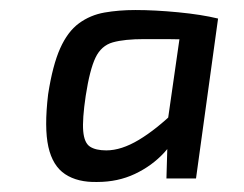

<svg xmlns="http://www.w3.org/2000/svg" viewBox="-20 -628 486 383"><path d="M250 -608Q289 -608 335.5 -603.5Q382 -599 415 -591L379 -548Q343 -550 312.5 -550Q282 -550 268 -550Q228 -550 205 -543.5Q182 -537 170.5 -513Q159 -489 151 -437Q144 -390 146 -366.5Q148 -343 159.5 -335.5Q171 -328 192 -328Q222 -328 257 -349Q292 -370 331 -408L346 -378Q332 -350 307.5 -323.5Q283 -297 249 -281Q215 -265 174 -265Q135 -264 110 -280.5Q85 -297 76.5 -335Q68 -373 76 -440Q85 -498 100 -531.5Q115 -565 137.5 -581.5Q160 -598 188.5 -603Q217 -608 250 -608ZM344 -592 415 -591 371 -272H312L314 -341L309 -348Z"/></svg>

Font: Exo 2 Medium
Style: Italic
Weight: 500
Italic angle: -8°
Designer: Natanael Gama
Foundry: Natanael Gama
Version: Version 2.010